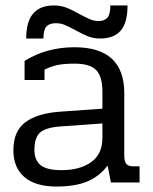

<svg xmlns="http://www.w3.org/2000/svg" viewBox="-20 -668 560 703"><path d="M177 -648Q202 -648 223 -640Q244 -632 272 -616Q294 -604 309.5 -597.5Q325 -591 340 -591Q363 -591 373.5 -603.5Q384 -616 384 -648H447Q447 -585 422 -556Q397 -527 347 -527Q323 -527 303.5 -534.5Q284 -542 257 -557Q231 -571 216.5 -577Q202 -583 184 -583Q161 -583 150 -571Q139 -559 139 -527H76Q76 -589 101.5 -618.5Q127 -648 177 -648ZM29 -118Q29 -188 73 -220.5Q117 -253 198 -259L355 -270V-332Q355 -387 332.5 -411Q310 -435 253 -435Q215 -435 191 -430Q167 -425 143 -413V-375H70V-445Q150 -495 253 -495Q435 -495 435 -327V-98Q435 -77 442.5 -68Q450 -59 467 -59H491V0H386L374 -62Q344 -22 299.5 -3.5Q255 15 187 15Q110 15 69.5 -19.5Q29 -54 29 -118ZM355 -163V-216L201 -205Q146 -201 126 -182Q106 -163 106 -119Q106 -82 128.5 -63.5Q151 -45 205 -45Q273 -45 314 -74.5Q355 -104 355 -163Z"/></svg>

Font: Pridi Light
Style: Regular
Weight: 300
Version: Version 1.002